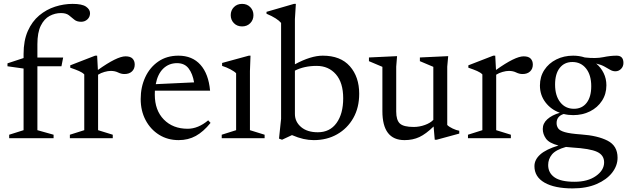

<svg xmlns="http://www.w3.org/2000/svg" viewBox="-20 -730 3312 1014"><path d="M177.5 -42.5 263 -18.5V0H28.5V-18.5L104.5 -42.5V-368L19.5 -380V-395.5L104.5 -423.5V-444.5Q104.5 -516 127 -566.5Q149.5 -617 187.2 -648.5Q225 -680 271 -694.8Q317 -709.5 363.5 -709.5Q413.5 -709.5 434.5 -694.8Q455.5 -680 455.5 -660.5Q455.5 -640.5 441.8 -627.8Q428 -615 408.5 -615Q385.5 -615 372 -626.5Q358.5 -638 343.8 -649.5Q329 -661 302 -661Q270.5 -661 242 -645.8Q213.5 -630.5 195.5 -594.5Q177.5 -558.5 177.5 -496.5V-426H313.5L304.5 -380H177.5Z M643 -432.5Q668.5 -432.5 680 -420.5Q691.5 -408.5 691.5 -389Q691.5 -366.5 677 -352.8Q662.5 -339 637 -339Q620.5 -339 603.8 -347.2Q587 -355.5 565 -355.5Q550.5 -355.5 531.8 -350.2Q513 -345 498 -335.5V-42.5L575.5 -18.5V0H349V-18.5L425 -42.5V-337Q415.5 -347 397.2 -355Q379 -363 351 -372.5V-385L482.5 -436H493L497 -360.5Q598 -432.5 643 -432.5Z M922.5 -436Q995.5 -436 1038.5 -388Q1081.5 -340 1089.5 -251H798Q797.5 -241 797.5 -230.5Q797.5 -147.5 845.2 -98.8Q893 -50 971 -50Q1026.5 -50 1079.5 -94.5L1092 -81Q1054.5 -34.5 1014.2 -12.2Q974 10 923.5 10Q865.5 10 820.2 -18.2Q775 -46.5 749 -95.5Q723 -144.5 723 -207Q723 -270 747 -322Q771 -374 815.8 -405Q860.5 -436 922.5 -436ZM915 -396.5Q872 -396.5 842.2 -367.8Q812.5 -339 802.5 -285.5L1005 -295Q997.5 -340.5 976.2 -368.5Q955 -396.5 915 -396.5Z M1258.5 -590.5Q1232 -590.5 1215.2 -607.8Q1198.5 -625 1198.5 -650Q1198.5 -675 1215.2 -692.2Q1232 -709.5 1258.5 -709.5Q1285 -709.5 1301.8 -692.2Q1318.5 -675 1318.5 -650Q1318.5 -625 1301.8 -607.8Q1285 -590.5 1258.5 -590.5ZM1303 -436 1300 -355V-42.5L1377.5 -18.5V0H1151V-18.5L1227 -42.5V-343Q1219 -352 1197.5 -363.5Q1176 -375 1153 -382V-397.5L1294 -436Z M1877 -235Q1877 -161.5 1845.8 -106.5Q1814.5 -51.5 1760.5 -20.8Q1706.5 10 1637 10Q1610.5 10 1582.5 3.8Q1554.5 -2.5 1522 -16.5L1469.5 8L1453.5 2L1464.5 -102.5V-609Q1455 -620.5 1436 -632.8Q1417 -645 1387.5 -657.5V-667.5L1532.5 -709.5H1542.5L1537.5 -629.5V-390.5Q1622 -436 1684.5 -436Q1778.5 -436 1827.8 -380Q1877 -324 1877 -235ZM1537.5 -128Q1537.5 -87 1570 -59.2Q1602.5 -31.5 1658.5 -31.5Q1722 -31.5 1757.2 -80.2Q1792.5 -129 1792.5 -211Q1792.5 -293.5 1753.8 -337.8Q1715 -382 1652.5 -382Q1586.5 -382 1537.5 -357Z M2072.5 -141Q2072.5 -95.5 2092 -77.5Q2111.5 -59.5 2165 -59.5Q2195 -59.5 2224 -70Q2253 -80.5 2268.5 -97V-377L2197.5 -407V-426.5L2347 -433.5L2342 -378V-70Q2351 -60.5 2370.5 -51.2Q2390 -42 2405.5 -39.5V-24.5L2286 8H2276L2270 -62Q2229.5 -22.5 2194.8 -6.2Q2160 10 2116.5 10Q1999.5 10 1999.5 -143V-377L1928.5 -407V-426.5L2077 -433.5L2072.5 -378Z M2745.5 -432.5Q2771 -432.5 2782.5 -420.5Q2794 -408.5 2794 -389Q2794 -366.5 2779.5 -352.8Q2765 -339 2739.5 -339Q2723 -339 2706.2 -347.2Q2689.5 -355.5 2667.5 -355.5Q2653 -355.5 2634.2 -350.2Q2615.5 -345 2600.5 -335.5V-42.5L2678 -18.5V0H2451.5V-18.5L2527.5 -42.5V-337Q2518 -347 2499.8 -355Q2481.5 -363 2453.5 -372.5V-385L2585 -436H2595.5L2599.5 -360.5Q2700.5 -432.5 2745.5 -432.5Z M3007 -122Q2981 -122 2957 -128Q2919.5 -116 2919.5 -80Q2919.5 -64.5 2927.8 -52.2Q2936 -40 2963.5 -32Q2991 -24 3049 -20Q3136 -14 3188.8 13Q3241.5 40 3241.5 103Q3241.5 145 3212.8 182Q3184 219 3130.8 242Q3077.5 265 3004 265Q2909 265 2855.8 234.5Q2802.5 204 2802.5 147.5Q2802.5 113.5 2833 86Q2863.5 58.5 2929.5 38.5Q2880.5 26 2863.5 2.2Q2846.5 -21.5 2846.5 -49Q2846.5 -78.5 2870.5 -100.2Q2894.5 -122 2936.5 -134.5Q2889.5 -151.5 2860.5 -189.8Q2831.5 -228 2831.5 -278.5Q2831.5 -325 2854.8 -360.5Q2878 -396 2918 -416Q2958 -436 3007 -436Q3039.5 -436 3068.5 -426.5Q3126.5 -420 3165.2 -428Q3204 -436 3236.5 -436Q3272.5 -436 3272.5 -397.5Q3272.5 -379 3260 -366.2Q3247.5 -353.5 3230 -353.5Q3216 -353.5 3203 -361Q3190 -368.5 3172.8 -378.2Q3155.5 -388 3128.5 -394.5Q3153.5 -373.5 3168 -344Q3182.5 -314.5 3182.5 -279.5Q3182.5 -233.5 3159.2 -197.8Q3136 -162 3096.2 -142Q3056.5 -122 3007 -122ZM3011 -155.5Q3054 -155.5 3078.2 -187Q3102.5 -218.5 3102.5 -274.5Q3102.5 -334 3075.2 -368.2Q3048 -402.5 3003 -402.5Q2960.5 -402.5 2936 -371.2Q2911.5 -340 2911.5 -283.5Q2911.5 -224.5 2938.8 -190Q2966 -155.5 3011 -155.5ZM2875 141.5Q2875 183 2908.5 206.5Q2942 230 3014 230Q3084 230 3127.2 199.5Q3170.5 169 3170.5 127.5Q3170.5 89 3133 71.8Q3095.5 54.5 3001.5 49Q2984 48 2969 46Q2915.5 61 2895.2 85.5Q2875 110 2875 141.5Z"/></svg>

Font: Newsreader Text
Style: Regular
Weight: 400
Designer: Hugues Gentile
Foundry: Production Type
Version: Version 1.002